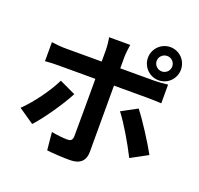

<svg xmlns="http://www.w3.org/2000/svg" viewBox="-153 -1035 1307 1262"><g transform="rotate(20 500.0 -404.0)"><path d="M775 -750C775 -780 800 -804 830 -804C860 -804 884 -780 884 -750C884 -720 860 -696 830 -696C800 -696 775 -720 775 -750ZM714 -750C714 -686 766 -634 830 -634C894 -634 945 -686 945 -750C945 -814 894 -866 830 -866C766 -866 714 -814 714 -750ZM341 -359 228 -412C187 -328 107 -218 40 -154L148 -80C203 -139 295 -270 341 -359ZM771 -415 662 -356C710 -295 781 -174 824 -88L942 -152C902 -225 822 -351 771 -415ZM86 -630V-497C114 -500 153 -501 183 -501H437C437 -453 437 -136 436 -99C435 -73 425 -63 399 -63C375 -63 331 -67 288 -75L300 49C351 55 409 58 463 58C534 58 567 22 567 -36C567 -120 567 -419 567 -501H801C828 -501 867 -500 899 -498V-629C872 -625 828 -622 800 -622H567V-702C567 -727 574 -775 576 -789H428C432 -772 437 -728 437 -702V-622H183C151 -622 116 -626 86 -630Z"/></g></svg>

Font: Noto Sans TC
Style: Bold
Weight: 700
Designer: Ryoko NISHIZUKA 西塚涼子 (kana, bopomofo & ideographs); Paul D. Hunt (Latin, Greek & Cyrillic); Sandoll Communications 산돌커뮤니
Foundry: Adobe
Version: Version 2.004;hotconv 1.0.118;makeotfexe 2.5.65603